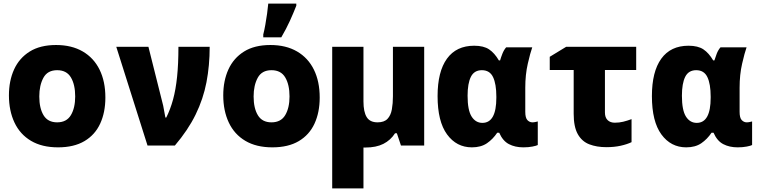

<svg xmlns="http://www.w3.org/2000/svg" viewBox="-20 -815 4240 1075"><path d="M305 10Q215 10 153.5 -26.5Q92 -63 61 -129Q30 -195 30 -281Q30 -363 59 -426.5Q88 -490 146.5 -526.5Q205 -563 294 -563Q381 -563 443 -527Q505 -491 537.5 -425Q570 -359 570 -269Q570 -186 541 -123Q512 -60 453 -25Q394 10 305 10ZM300 -130Q353 -130 377 -170.5Q401 -211 401 -275Q401 -341 377 -381.5Q353 -422 300 -422Q246 -422 223 -379.5Q200 -337 200 -275Q200 -209 224 -169.5Q248 -130 300 -130Z M806 0 631 -553H811L889 -242Q894 -225 898 -200Q902 -175 906 -157H911Q934 -203 949 -258Q964 -313 971.5 -385Q979 -457 979 -553H1154Q1154 -448 1136 -354.5Q1118 -261 1075.5 -174Q1033 -87 959 0Z M1505 10Q1415 10 1353.5 -26.5Q1292 -63 1261 -129Q1230 -195 1230 -281Q1230 -363 1259 -426.5Q1288 -490 1346.5 -526.5Q1405 -563 1494 -563Q1581 -563 1643 -527Q1705 -491 1737.5 -425Q1770 -359 1770 -269Q1770 -186 1741 -123Q1712 -60 1653 -25Q1594 10 1505 10ZM1500 -130Q1553 -130 1577 -170.5Q1601 -211 1601 -275Q1601 -341 1577 -381.5Q1553 -422 1500 -422Q1446 -422 1423 -379.5Q1400 -337 1400 -275Q1400 -209 1424 -169.5Q1448 -130 1500 -130ZM1454 -622Q1460 -645 1465.5 -676Q1471 -707 1475.5 -739Q1480 -771 1482 -795H1639V-783Q1623 -742 1603 -698Q1583 -654 1555 -606H1454Z M2026 11Q2020 11 2015 11V240H1840V-553H2015V-247Q2015 -189 2033 -159.5Q2051 -130 2094 -130Q2131 -130 2149.5 -149.5Q2168 -169 2174 -202.5Q2180 -236 2180 -276V-553H2355V0H2225L2202 -69H2192Q2167 -30 2126.5 -9.5Q2086 11 2026 11Z M2622 10Q2536 10 2483 -62.5Q2430 -135 2430 -277Q2430 -414 2482.5 -486.5Q2535 -559 2635 -559Q2688 -559 2718.5 -538.5Q2749 -518 2773 -477H2780Q2785 -494 2793 -514.5Q2801 -535 2814 -550H2960Q2949 -519 2935 -458Q2921 -397 2921 -324V-189Q2921 -155 2933 -142.5Q2945 -130 2961 -130Q2969 -130 2978 -132Q2987 -134 2991 -135V-3Q2984 1 2961.5 5.5Q2939 10 2910 10Q2864 10 2829.5 -8Q2795 -26 2775 -72H2764Q2740 -36 2706.5 -13Q2673 10 2622 10ZM2681 -127Q2759 -127 2759 -268V-274Q2759 -345 2740.5 -383.5Q2722 -422 2678 -422Q2635 -422 2616.5 -385Q2598 -348 2598 -279Q2598 -198 2620.5 -162.5Q2643 -127 2681 -127Z M3375 9Q3321 9 3279.5 -7Q3238 -23 3215 -64Q3192 -105 3192 -178V-423H3058V-497L3150 -553H3542V-423H3367V-185Q3367 -157 3382 -142.5Q3397 -128 3422 -128Q3447 -128 3469.5 -133.5Q3492 -139 3516 -148V-19Q3491 -7 3455 1Q3419 9 3375 9Z M3822 10Q3736 10 3683 -62.5Q3630 -135 3630 -277Q3630 -414 3682.5 -486.5Q3735 -559 3835 -559Q3888 -559 3918.5 -538.5Q3949 -518 3973 -477H3980Q3985 -494 3993 -514.5Q4001 -535 4014 -550H4160Q4149 -519 4135 -458Q4121 -397 4121 -324V-189Q4121 -155 4133 -142.5Q4145 -130 4161 -130Q4169 -130 4178 -132Q4187 -134 4191 -135V-3Q4184 1 4161.5 5.5Q4139 10 4110 10Q4064 10 4029.5 -8Q3995 -26 3975 -72H3964Q3940 -36 3906.5 -13Q3873 10 3822 10ZM3881 -127Q3959 -127 3959 -268V-274Q3959 -345 3940.5 -383.5Q3922 -422 3878 -422Q3835 -422 3816.5 -385Q3798 -348 3798 -279Q3798 -198 3820.5 -162.5Q3843 -127 3881 -127Z"/></svg>

Font: Noto Sans Mono Black
Style: Regular
Weight: 900
Designer: Monotype Design Team
Foundry: Monotype Imaging Inc.
Version: Version 2.014